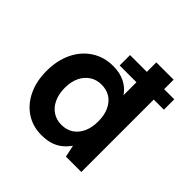

<svg xmlns="http://www.w3.org/2000/svg" viewBox="-187 -883 1059 1059"><g transform="rotate(45 342.5 -354.0)"><path d="M316 -565V-646H661V-565ZM281 12Q214 12 162 -22.5Q110 -57 81 -118Q52 -179 52 -258Q52 -340 82 -403Q112 -466 167 -502Q222 -538 294 -538Q345 -538 384 -519Q423 -500 447 -464V-720H582V0H462L447 -70Q432 -48 410 -29Q388 -10 357 1Q326 12 281 12ZM320 -106Q360 -106 389 -125Q418 -144 434.5 -179.5Q451 -215 451 -263Q451 -312 434.5 -347.5Q418 -383 389 -401.5Q360 -420 320 -420Q282 -420 252.5 -401Q223 -382 206 -347Q189 -312 189 -264Q189 -216 206 -180Q223 -144 252.5 -125Q282 -106 320 -106Z"/></g></svg>

Font: DM Sans 9pt
Style: Bold
Weight: 700
Designer: Colophon Foundry, Jonny Pinhorn
Foundry: Colophon Foundry
Version: Version 4.004;gftools[0.9.30]